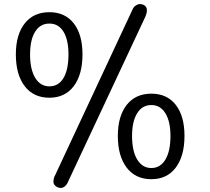

<svg xmlns="http://www.w3.org/2000/svg" viewBox="-20 -872 1034 945"><path d="M311 31Q306 40 297.5 46.5Q289 53 280 53Q265 53 254 44Q243 35 243 22Q243 5 252 -11L635 -831Q639 -839 649 -845.5Q659 -852 668 -852Q683 -852 693 -844Q703 -836 703 -822Q703 -807 695 -789ZM58 -604Q58 -701 101.5 -756.5Q145 -812 223 -812Q300 -812 343 -757Q386 -702 386 -604Q386 -505 343 -448Q300 -391 223 -391Q145 -391 101.5 -448Q58 -505 58 -604ZM317 -604Q317 -676 292.5 -716Q268 -756 223 -756Q178 -756 153 -716Q128 -676 128 -604Q128 -530 153.5 -488.5Q179 -447 223 -447Q268 -447 292.5 -488Q317 -529 317 -604ZM560 -203Q560 -300 603.5 -355.5Q647 -411 725 -411Q802 -411 845 -356Q888 -301 888 -203Q888 -104 845 -47Q802 10 725 10Q647 10 603.5 -47Q560 -104 560 -203ZM819 -203Q819 -274 794 -314.5Q769 -355 725 -355Q680 -355 655 -314.5Q630 -274 630 -203Q630 -128 655.5 -86.5Q681 -45 725 -45Q769 -45 794 -86.5Q819 -128 819 -203Z"/></svg>

Font: Tsukimi Rounded Medium
Style: Regular
Weight: 500
Designer: Takashi Funayama
Foundry: Takashi Funayama
Version: Version 1.032; ttfautohint (v1.8.3)